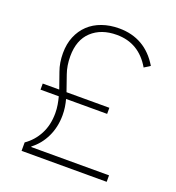

<svg xmlns="http://www.w3.org/2000/svg" viewBox="-129 -814 842 918"><g transform="rotate(20 291.5 -355.0)"><path d="M83 0V-43Q125 -72 149 -118Q173 -164 173 -224Q173 -246 169.5 -266.5Q166 -287 161 -306H68V-337H152Q138 -378 123.5 -418Q109 -458 109 -507Q109 -554 124.5 -591.5Q140 -629 168 -655.5Q196 -682 235.5 -696Q275 -710 322 -710Q455 -710 525 -593L495 -574Q435 -677 322 -677Q243 -677 195 -632.5Q147 -588 147 -505Q147 -457 161 -417.5Q175 -378 189 -337H407V-306H198Q203 -288 206 -268Q209 -248 209 -227Q209 -167 185.5 -117.5Q162 -68 120 -36V-33H516V0Z"/></g></svg>

Font: IBM Plex Sans Hebrew ExtLt
Style: Regular
Weight: 200
Designer: Mike Abbink, Paul van der Laan, Pieter van Rosmalen, Yanek Iontef
Foundry: Bold Monday
Version: Version 1.3